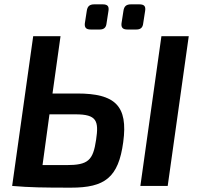

<svg xmlns="http://www.w3.org/2000/svg" viewBox="-20 -857 912 885"><path d="M398 -721H440C459 -721 469 -730 471 -749L480 -807C483 -827 477 -837 453 -837H415C393 -837 383 -828 380 -807L371 -749C369 -729 378 -721 398 -721ZM640 -749 649 -807C652 -827 646 -837 622 -837H584C562 -837 552 -828 549 -807L540 -749C538 -729 547 -721 567 -721H609C628 -721 638 -730 640 -749ZM336 -426H222L259 -690H133L36 0C118 7 179 8 307 8C463 8 526 -38 548 -202C571 -370 510 -426 336 -426ZM724 -690 627 0H753L850 -690ZM423 -213C409 -118 387 -96 286 -96H176L208 -330H328C426 -330 436 -300 423 -213Z"/></svg>

Font: Exo 2 Semi Bold
Style: Italic
Weight: 600
Italic angle: -8°
Designer: Natanael Gama
Version: Version 1.001;PS 001.001;hotconv 1.0.88;makeotf.lib2.5.64775